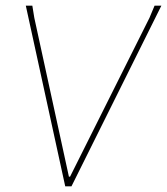

<svg xmlns="http://www.w3.org/2000/svg" viewBox="-20 -657 589 677"><path d="M232 0H210L71 -637H94L101 -594L223 -34H227L507 -594L525 -637H549Z"/></svg>

Font: Luna Sans Thin
Style: Italic
Weight: 250
Italic angle: -7°
Designer: Juan Pablo del Peral
Foundry: Huerta Tipografica
Version: Version 2.001; ttfautohint (v1.5)